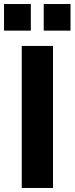

<svg xmlns="http://www.w3.org/2000/svg" viewBox="-37 -933 370 953"><path d="M71 0V-705H226V0ZM180 -781V-913H313V-781ZM-17 -781V-913H116V-781Z"/></svg>

Font: Nunito Sans 12pt ExtraBold
Style: Regular
Weight: 800
Designer: Vernon Adams
Foundry: Vernon Adams
Version: Version 3.101;gftools[0.9.27]